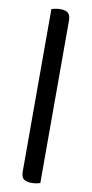

<svg xmlns="http://www.w3.org/2000/svg" viewBox="-96 -721 452 944"><g transform="rotate(10 129.5 -249.0)"><path d="M177 177Q158 184 133 184Q108 184 95 174Q82 164 82 136V-675Q90 -677 101 -679.5Q112 -682 126 -682Q152 -682 164.5 -671.5Q177 -661 177 -633Z"/></g></svg>

Font: Baloo Da 2 Medium
Style: Regular
Weight: 500
Designer: Noopur Datye, Sulekha Rajkumar and Ek Type
Foundry: Ek Type
Version: Version 1.640;hotconv 1.0.111;makeotfexe 2.5.65597; ttfautoh